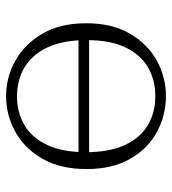

<svg xmlns="http://www.w3.org/2000/svg" viewBox="12 -552 552 615"><g transform="rotate(-90 287.5 -244.0)"><path d="M94 -234V-268H479V-234ZM287 -22Q340 -22 380.5 -46Q421 -70 444 -118.5Q467 -167 467 -242Q467 -317 444 -366.5Q421 -416 380.5 -440.5Q340 -465 287 -465Q235 -465 194.5 -441Q154 -417 131 -368Q108 -319 108 -244Q108 -169 131 -119.5Q154 -70 194.5 -46Q235 -22 287 -22ZM287 12Q227 12 173.5 -16.5Q120 -45 87 -102Q54 -159 54 -242Q54 -326 87 -383.5Q120 -441 173.5 -470.5Q227 -500 287 -500Q348 -500 401 -470.5Q454 -441 487.5 -384Q521 -327 521 -243Q521 -160 487.5 -103Q454 -46 401 -17Q348 12 287 12Z"/></g></svg>

Font: Source Serif 4 Light
Style: Regular
Weight: 300
Designer: Frank Grießhammer
Foundry: Adobe Systems Incorporated
Version: Version 4.004;hotconv 1.0.116;makeotfexe 2.5.65601